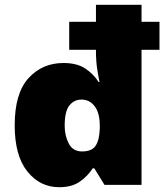

<svg xmlns="http://www.w3.org/2000/svg" viewBox="-20 -780 703 810"><path d="M230 9.8Q148.4 9.8 95.2 -56.9Q42 -123.5 42 -251Q42 -386.2 100.1 -450.2Q158.2 -514.2 248 -514.2Q304.7 -514.2 339.6 -491Q374.5 -467.8 396 -434.1H399.9Q397 -446.3 390.9 -483.2Q384.8 -520 384.8 -564.9V-569.8H272V-688H384.8V-759.8H577.1V-688H652.8V-569.8H577.1V0H420.9L377.9 -69.8H371.1Q350.1 -37.1 316.7 -13.7Q283.2 9.8 230 9.8ZM326.2 -141.1Q367.2 -141.1 383.3 -165Q399.4 -189 400.9 -237.8V-250Q400.9 -303.2 379.6 -331.5Q358.4 -359.9 323.2 -359.9Q293.5 -359.9 273.2 -335.7Q252.9 -311.5 252.9 -249Q252.9 -207 270.3 -174.1Q287.6 -141.1 326.2 -141.1Z"/></svg>

Font: Open Sans ExtraBold
Style: Regular
Weight: 800
Designer: Monotype Design Team
Foundry: Monotype Imaging Inc.
Version: Version 3.003; ttfautohint (v1.8.4)